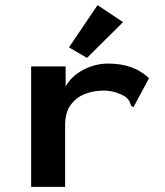

<svg xmlns="http://www.w3.org/2000/svg" viewBox="-20 -726 640 746"><path d="M101 -468H235V-390Q258 -431 304 -455Q350 -479 401 -479Q500 -479 559 -422L503 -318L499 -310L490 -314Q487 -322 484 -330Q481 -338 469 -349Q450 -361 428 -367.5Q406 -374 382 -374Q343 -374 309 -360.5Q275 -347 254 -317.5Q233 -288 233 -240V0H101ZM318 -501 248 -542 359 -706 458 -640Z"/></svg>

Font: Inconsolata Expanded ExtraBold
Style: Regular
Weight: 800
Width: 7
Monospace: yes
Designer: Raph Levien, Cyreal, Brenton Simpson
Foundry: Raph Levien, Cyreal, Google
Version: Version 3.001; ttfautohint (v1.8.2.53-6de2)